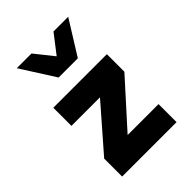

<svg xmlns="http://www.w3.org/2000/svg" viewBox="-242 -969 1085 1085"><g transform="rotate(-45 300.0 -427.0)"><path d="M82.5 -143.5 310.5 -405H82.5V-550H510.5V-410L270.5 -144H517.5V0H82.5ZM94.5 -854H212L301.5 -742L388 -854H505.5L378 -649.5H224.5Z"/></g></svg>

Font: JuliaMono Black
Style: Regular
Weight: 900
Monospace: yes
Designer: cormullion
Foundry: corm
Version: Version 0.054; ttfautohint (v1.8.4)